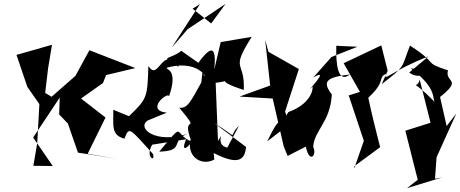

<svg xmlns="http://www.w3.org/2000/svg" viewBox="-20 -795 2373 990"><path d="M285 -205 330 -158 382 -8 581 23 432 -2 524 -189 398 -287 511 -367 527 -408 678 -444 441 -536 369 -404 246 -296 213 -316 228 -443 248 -564 65 -512 121 -347 183 -258 172 -57 152 60 252 61 151 -86 288 -292Z M915 -533C849 -481 796 -512 903 -449C815 -571 799 -369 745 -455C740 -296 741 -287 645 -196L564 -229C566 -152 550 -98 622 -80C646 -147 649 -132 768 -2C785 45 726 16 765 -49L940 -77C898 16 985 -48 1002 -150C901 -22 999 73 1085 28L1082 -6C1216 63 1242 24 1249 -37L1084 -161C1226 -74 1149 -88 1212 -146L1152 -34C1082 -48 1146 -136 1104 -68L1092 -368C1199 -381 1065 -387 1237 -331C1244 -487 1164 -425 1278 -605L1118 -578L1085 -437C1095 -543 1078 -575 1003 -471ZM1018 -370C963 -270 945 -233 904 -240C1027 -92 908 -221 967 -65C870 -105 939 -178 801 -13C938 -17 855 -71 947 -105C784 -51 682 -134 742 -174L840 -214C727 -226 845 -324 852 -299C902 -445 830 -434 841 -446C1032 -498 1060 -348 1024 -423ZM1011 -774 865 -549 947 -644 1143 -775 1069 -674 973 -750Z M1470 -153 1450 -220 1521 -439 1364 -528 1347 -591 1373 -354 1215 -297 1386 -287 1443 -40 1463 9 1557 -39C1576 53 1616 3 1595 -37C1599 -122 1683 -164 1691 -308C1639 -375 1663 -397 1784 -411C1723 -363 1711 -461 1714 -559L1823 -554L1689 -501L1595 -395C1696 -455 1540 -299 1591 -347C1593 -362 1606 -268 1467 -217C1420 -137 1431 -221 1358 -66Z M2090 -421C2147 -375 2235 -437 2098 -442C2239 -337 2206 -284 2223 -268C2082 -411 2128 -320 2144 -384L2200 -162L2070 -121L2134 132L2079 175L2259 120L2223 127L2231 16L2333 -210L2283 -145L2249 -295C2369 -390 2272 -367 2290 -432C2153 -478 2251 -459 2094 -560C2046 -438 2074 -459 1948 -361L1979 -430L1946 -561L1752 -469L1836 -321L1778 -303L1856 -69L1806 75L1807 62L1940 -36C1919 -120 1897 -204 1879 -291C1976 -381 1923 -394 1974 -416C1947 -365 2002 -432 2189 -504Z"/></svg>

Font: Asimov Silicon
Style: Regular
Weight: 400
Designer: Google
Version: Version 2.000980; 2014